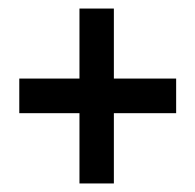

<svg xmlns="http://www.w3.org/2000/svg" viewBox="-20 -639 455 447"><path d="M24.9 -375.5V-456.1H165V-619.1H245.1V-456.1H390.1V-375.5H245.1V-211.9H165V-375.5Z"/></svg>

Font: Oswald Regular
Style: Regular
Weight: 400
Designer: Vernon Adams
Foundry: Vernon Adams
Version: 3.0; ttfautohint (v0.95) -l 8 -r 50 -G 200 -x 0 -w "G" -W -c